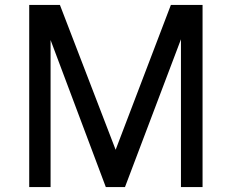

<svg xmlns="http://www.w3.org/2000/svg" viewBox="-20 -762 939 782"><path d="M99 0H186V-599L411 0H489L717 -602V0H805V-742H676L451 -152L224 -742H99Z"/></svg>

Font: 18Franklin
Style: Regular
Weight: 400
Designer: Pablo Impallari, Rodrigo Fuenzalida (Modified by Dan O. Williams)
Version: Version 0.025;PS 000.025;hotconv 1.0.88;makeotf.lib2.5.64775